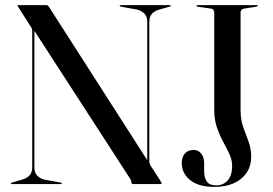

<svg xmlns="http://www.w3.org/2000/svg" viewBox="-20 -720 1067 751"><path d="M222 -3Q222 0 218 0H26Q22.5 0 22.5 -3Q22.5 -4.5 27 -6L67 -17.5Q84.5 -22.5 95.2 -33.5Q106 -44.5 106 -66V-595.5Q106 -603 105 -606.8Q104 -610.5 98.5 -618.5L53 -690Q51.5 -693 49.8 -695.2Q48 -697.5 48 -698.5Q48 -700 52 -700H163.5Q167.5 -700 175.5 -687L556 -93.5V-634Q556 -655.5 544.8 -666.8Q533.5 -678 516 -682.5L453 -694Q448 -695.5 448 -697Q448 -700 452 -700H644Q648 -700 648 -697Q648 -695.5 643 -694L603 -682.5Q586 -678 575 -666.8Q564 -655.5 564 -634V-89Q564 -83 565.8 -78.8Q567.5 -74.5 570 -70.5L604.5 -17.5Q612.5 -4.5 612.5 -2Q612.5 0 607.5 0H502Q494 0 494 -7Q494 -12.5 490 -19.5L114.5 -599.5V-65.5Q114.5 -44.5 125.5 -33.2Q136.5 -22 153 -17.5L217 -6Q222 -4.5 222 -3ZM962.5 -107Q962.5 -53.5 923.5 -21.2Q884.5 11 818 11Q756.5 11 723.8 -15.5Q691 -42 691 -82.5Q691 -105.5 703 -119.5Q715 -133.5 738.5 -133.5Q755.5 -133.5 767 -119.2Q778.5 -105 778.5 -82.5V-49.5Q778.5 -24.5 789 -9.8Q799.5 5 825.5 5Q854 5 871 -14.8Q888 -34.5 888 -71Q888 -94.5 877.5 -117Q867 -139.5 853.2 -164.8Q839.5 -190 828.8 -220.5Q818 -251 818 -290V-669.5Q818 -684.5 805 -686.5L755 -693.5Q748.5 -694.5 748.5 -697Q748.5 -700 753.5 -700H984Q989 -700 989 -697Q989 -695.5 980.5 -693.5L935.5 -686.5Q921 -683.5 921 -672.5V-291Q921 -252.5 931.2 -223.2Q941.5 -194 952 -166.8Q962.5 -139.5 962.5 -107Z"/></svg>

Font: Fraunces 144pt S000
Style: Regular
Weight: 400
Version: Version 1.000; ttfautohint (v1.8.3)